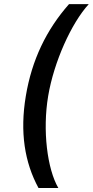

<svg xmlns="http://www.w3.org/2000/svg" viewBox="-20 -775 457 946"><path d="M107.2 -301.8C77.4 -123.6 101.2 24.9 169.7 151.3H267.4C212.7 57.5 188.9 -132.8 217.3 -301.8C245.7 -470.5 331.7 -660.9 417.3 -754.6H320C208.5 -628.2 136.7 -479.8 107.2 -301.8Z"/></svg>

Font: TID UI Medium
Style: Italic
Weight: 500
Italic angle: -9.39999°
Designer: The TID Project Authors
Foundry: Bakken & Bæck
Version: Version 1.001;hotconv 1.0.109;makeotfexe 2.5.65596